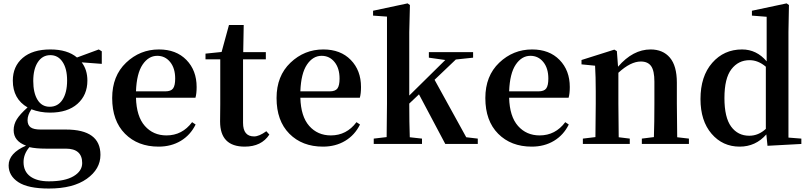

<svg xmlns="http://www.w3.org/2000/svg" viewBox="-20 -839 4714 1119"><path d="M269.5 -216.8Q317.4 -216.8 344.2 -257.8Q371.1 -298.8 371.1 -370.1Q371.1 -438.5 344.7 -478Q318.4 -517.6 273.4 -517.6Q227.5 -517.6 200.7 -477.1Q173.8 -436.5 173.8 -367.2Q173.8 -297.9 198.7 -257.3Q223.6 -216.8 269.5 -216.8ZM363.3 27.3H247.1Q189.5 27.3 151.4 18.6Q117.2 58.6 117.2 105.5Q117.2 160.2 156.2 189Q195.3 217.8 264.6 217.8Q358.4 217.8 408.7 188Q459 158.2 459 111.3Q459 27.3 363.3 27.3ZM573.2 -540V-466.8L456.1 -475.6Q489.3 -432.6 489.3 -369.1Q489.3 -285.2 431.6 -233.9Q374 -182.6 271.5 -182.6Q213.9 -182.6 163.1 -202.1Q140.6 -168.9 140.6 -138.7Q140.6 -110.4 158.2 -97.2Q175.8 -84 216.8 -84H364.3Q565.4 -84 565.4 63.5Q565.4 146.5 485.8 203.1Q406.2 259.8 264.6 259.8Q143.6 259.8 86.9 222.7Q30.3 185.5 30.3 125Q30.3 53.7 131.8 9.8Q59.6 -16.6 59.6 -80.1Q59.6 -114.3 78.1 -144Q96.7 -173.8 140.6 -212.9Q54.7 -262.7 54.7 -369.1Q54.7 -452.1 112.3 -501.5Q169.9 -550.8 273.4 -550.8Q373 -550.8 428.7 -503.9L555.7 -550.8Z M772.5 -306.6H943.4Q976.6 -306.6 988.8 -323.7Q1001 -340.8 1001 -380.9Q1001 -441.4 971.7 -477.5Q942.4 -513.7 896.5 -513.7Q845.7 -513.7 811 -462.4Q776.4 -411.1 772.5 -306.6ZM1119.1 -269.5H772.5Q775.4 -160.2 824.2 -105Q873 -49.8 950.2 -49.8Q1042 -49.8 1099.6 -127L1120.1 -113.3Q1089.8 -51.8 1033.7 -18.1Q977.5 15.6 904.3 15.6Q783.2 15.6 708.5 -59.6Q633.8 -134.8 633.8 -267.6Q633.8 -396.5 714.8 -473.6Q795.9 -550.8 906.2 -550.8Q1006.8 -550.8 1066.4 -489.7Q1126 -428.7 1126 -332Q1126 -293 1119.1 -269.5Z M1532.2 -74.2 1549.8 -54.7Q1503.9 15.6 1406.2 15.6Q1262.7 15.6 1262.7 -130.9Q1262.7 -146.5 1263.2 -178.7Q1263.7 -210.9 1263.7 -231.4V-493.2H1177.7V-526.4L1271.5 -536.1L1314.5 -693.4H1400.4L1397.5 -535.2H1529.3V-493.2H1396.5V-123Q1396.5 -43.9 1460.9 -43.9Q1490.2 -43.9 1532.2 -74.2Z M1730.5 -306.6H1901.4Q1934.6 -306.6 1946.8 -323.7Q1959 -340.8 1959 -380.9Q1959 -441.4 1929.7 -477.5Q1900.4 -513.7 1854.5 -513.7Q1803.7 -513.7 1769 -462.4Q1734.4 -411.1 1730.5 -306.6ZM2077.1 -269.5H1730.5Q1733.4 -160.2 1782.2 -105Q1831.1 -49.8 1908.2 -49.8Q2000 -49.8 2057.6 -127L2078.1 -113.3Q2047.9 -51.8 1991.7 -18.1Q1935.5 15.6 1862.3 15.6Q1741.2 15.6 1666.5 -59.6Q1591.8 -134.8 1591.8 -267.6Q1591.8 -396.5 1672.9 -473.6Q1753.9 -550.8 1864.3 -550.8Q1964.8 -550.8 2024.4 -489.7Q2084 -428.7 2084 -332Q2084 -293 2077.1 -269.5Z M2697.3 -39.1 2764.6 -31.2V0H2575.2L2421.9 -289.1L2365.2 -235.4Q2365.2 -124 2368.2 -39.1L2439.5 -31.2V0H2158.2V-31.2L2233.4 -40Q2235.4 -155.3 2235.4 -235.4V-742.2L2154.3 -748V-776.4L2355.5 -819.3L2369.1 -809.6L2365.2 -651.4V-282.2L2575.2 -489.3L2479.5 -502.9V-535.2H2737.3V-502.9L2636.7 -492.2L2512.7 -374Z M2947.3 -306.6H3118.2Q3151.4 -306.6 3163.6 -323.7Q3175.8 -340.8 3175.8 -380.9Q3175.8 -441.4 3146.5 -477.5Q3117.2 -513.7 3071.3 -513.7Q3020.5 -513.7 2985.8 -462.4Q2951.2 -411.1 2947.3 -306.6ZM3293.9 -269.5H2947.3Q2950.2 -160.2 2999 -105Q3047.9 -49.8 3125 -49.8Q3216.8 -49.8 3274.4 -127L3294.9 -113.3Q3264.6 -51.8 3208.5 -18.1Q3152.3 15.6 3079.1 15.6Q2958 15.6 2883.3 -59.6Q2808.6 -134.8 2808.6 -267.6Q2808.6 -396.5 2889.6 -473.6Q2970.7 -550.8 3081.1 -550.8Q3181.6 -550.8 3241.2 -489.7Q3300.8 -428.7 3300.8 -332Q3300.8 -293 3293.9 -269.5Z M3926.8 -39.1 3995.1 -31.2V0H3720.7V-31.2L3791 -40Q3793.9 -123 3793.9 -235.4V-363.3Q3793.9 -426.8 3774.9 -453.6Q3755.9 -480.5 3714.8 -480.5Q3655.3 -480.5 3584 -415V-235.4Q3584 -152.3 3585.9 -39.1L3650.4 -31.2V0H3377V-31.2L3450.2 -40Q3452.1 -153.3 3452.1 -235.4V-306.6Q3452.1 -392.6 3448.2 -456.1L3369.1 -463.9V-489.3L3560.5 -549.8L3575.2 -541L3582 -450.2Q3668.9 -550.8 3771.5 -550.8Q3843.8 -550.8 3884.3 -502.9Q3924.8 -455.1 3924.8 -357.4V-235.4Q3924.8 -152.3 3926.8 -39.1Z M4443.4 -87.9V-450.2Q4398.4 -488.3 4348.6 -488.3Q4283.2 -488.3 4242.7 -435.5Q4202.1 -382.8 4202.1 -267.6Q4202.1 -154.3 4241.2 -101.1Q4280.3 -47.9 4346.7 -47.9Q4400.4 -47.9 4443.4 -87.9ZM4575.2 -37.1 4650.4 -31.2V0L4453.1 10.7L4446.3 -55.7Q4383.8 15.6 4291 15.6Q4191.4 15.6 4127 -59.6Q4062.5 -134.8 4062.5 -261.7Q4062.5 -394.5 4130.9 -472.7Q4199.2 -550.8 4304.7 -550.8Q4389.6 -550.8 4448.2 -481.4V-741.2L4362.3 -748V-776.4L4564.5 -819.3L4578.1 -809.6L4575.2 -652.3Z"/></svg>

Font: Bpmf Zihi Serif Bold
Style: Bold
Weight: 700
Foundry: But Ko
Version: Version 1.320